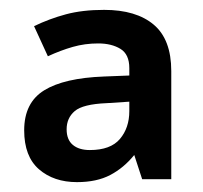

<svg xmlns="http://www.w3.org/2000/svg" viewBox="-20 -742 412 389"><path d="M191 -722Q256 -722 291.5 -692Q327 -662 327 -598V-379H268L252 -428Q231 -402 203.5 -387.5Q176 -373 136 -373Q89 -373 59 -399Q29 -425 29 -478Q29 -534 69.5 -559Q110 -584 191 -587L242 -589V-604Q242 -632 224 -643Q206 -654 179 -654Q152 -654 127.5 -647Q103 -640 77 -628L49 -689Q80 -704 113.5 -713Q147 -722 191 -722ZM196 -533Q148 -531 131.5 -517Q115 -503 115 -480Q115 -459 127.5 -448.5Q140 -438 162 -438Q204 -438 223 -460.5Q242 -483 242 -517V-536Z"/></svg>

Font: Noto Sans Symbols SemiBold
Style: Regular
Weight: 600
Version: Version 2.002